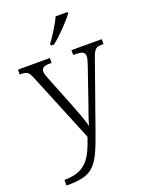

<svg xmlns="http://www.w3.org/2000/svg" viewBox="-181 -857 920 1187"><g transform="rotate(-20 279.0 -263.0)"><path d="M249 -619V-606H270C318 -642 392 -721 417 -756V-766H339C318 -721 278 -657 249 -619ZM44 203V240H50C220 240 253 196 324 -5L478 -440C498 -496 508 -504 554 -504H558V-536H359V-504H378C420 -504 435 -493 435 -468C435 -456 429 -435 421 -412L345 -191C327 -141 311 -98 301 -58C292 -96 264 -169 243 -222L169 -408C155 -442 150 -456 150 -468C150 -493 163 -504 204 -504H217V-536H7V-504H10C56 -504 65 -497 83 -453L269 1C225 132 185 203 44 203Z"/></g></svg>

Font: Noto Serif Tamil Light
Style: Italic
Weight: 300
Italic angle: -12°
Designer: Indian Type Foundry, Tom Grace, and the Monotype Design Team
Foundry: Monotype Imaging Inc.
Version: Version 2.003